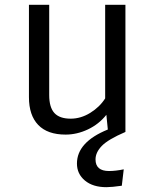

<svg xmlns="http://www.w3.org/2000/svg" viewBox="-20 -547 640 796"><path d="M376 114Q376 162 432 162Q459 162 493 155L485 223Q443 229 421 229Q365 229 332 201.5Q299 174 299 131Q299 42 427 -10L421 -71Q390 -32 344.5 -10.5Q299 11 252 11Q177 11 138.5 -29Q100 -69 100 -144V-527H184V-153Q184 -102 205.5 -78.5Q227 -55 273 -55Q315 -55 354 -79Q393 -103 416 -139V-527H500V0Q428 31 402 58Q376 85 376 114Z"/></svg>

Font: Fira Mono
Style: Regular
Weight: 400
Designer: Carrois Corporate & Edenspiekermann AG
Foundry: Carrois Corporate GbR & Edenspiekermann AG
Version: Version 3.206;PS 003.206;hotconv 1.0.70;makeotf.lib2.5.58329